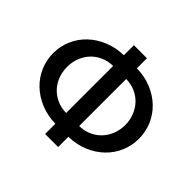

<svg xmlns="http://www.w3.org/2000/svg" viewBox="-178 -951 1149 1149"><g transform="rotate(45 397.0 -376.5)"><path d="M452.5 -666.5V-751.5H342V-666.5C297 -665.5 255.7 -657.2 218 -641.5C180.3 -625.8 147.8 -605 120.5 -579C93.2 -553 71.9 -522.7 56.8 -488C41.6 -453.3 34 -416.3 34 -377C34 -337.7 41.5 -300.7 56.5 -266C71.5 -231.3 92.6 -200.9 119.8 -174.8C146.9 -148.6 179.4 -127.7 217.2 -112C255.1 -96.3 296.7 -87.8 342 -86.5V0H452.5V-86.5C497.8 -87.8 539.3 -96.3 577 -112C614.7 -127.7 647 -148.6 674 -174.8C701 -200.9 722 -231.3 737 -266C752 -300.7 759.5 -337.7 759.5 -377C759.5 -416.3 752 -453.3 737 -488C722 -522.7 701 -553 674 -579C647 -605 614.7 -625.8 577 -641.5C539.3 -657.2 497.8 -665.5 452.5 -666.5ZM151 -377C151 -404 155.6 -429.5 164.8 -453.5C173.9 -477.5 186.8 -498.5 203.5 -516.5C220.2 -534.5 240.2 -548.8 263.8 -559.2C287.2 -569.8 313.3 -575.3 342 -576V-178C313.3 -178.3 287.2 -183.8 263.8 -194.5C240.2 -205.2 220.2 -219.4 203.5 -237.2C186.8 -255.1 173.9 -276 164.8 -300C155.6 -324 151 -349.7 151 -377ZM643.5 -377C643.5 -349.7 638.8 -324 629.5 -300C620.2 -276 607.2 -255.1 590.5 -237.2C573.8 -219.4 553.8 -205.2 530.3 -194.5C506.8 -183.8 480.8 -178.3 452.5 -178V-576C480.8 -575.3 506.8 -569.8 530.3 -559.2C553.8 -548.8 573.8 -534.5 590.5 -516.5C607.2 -498.5 620.2 -477.5 629.5 -453.5C638.8 -429.5 643.5 -404 643.5 -377Z"/></g></svg>

Font: Lato Semibold
Style: Regular
Weight: 600
Designer: Lukasz Dziedzic
Foundry: tyPoland Lukasz Dziedzic
Version: Version 2.006; 2014-01-15